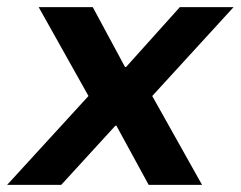

<svg xmlns="http://www.w3.org/2000/svg" viewBox="-56 -516 672 536"><path d="M-36 0 191 -248 52 -496H203L293 -329H296L446 -496H596L369 -248L508 0H359L269 -165H266L115 0Z"/></svg>

Font: DM Sans 36pt ExtraBold
Style: Italic
Weight: 800
Italic angle: -10°
Designer: Colophon Foundry, Jonny Pinhorn
Foundry: Colophon Foundry
Version: Version 4.004;gftools[0.9.30]